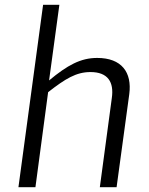

<svg xmlns="http://www.w3.org/2000/svg" viewBox="-20 -782 621 802"><path d="M128 0 181 -397C253 -453 298 -481 358 -481C430 -481 457 -440 447 -372L397 0H467L520 -389C532 -480 488 -540 386 -540C317 -540 262 -510 185 -446L228 -762H160L57 0Z"/></svg>

Font: Cheyenne Sans Light
Style: Italic
Weight: 300
Italic angle: -8.13011°
Designer: The Public Sans project authors (U.S. Web Design System), Libre Franklin designed by Pablo Impallari and Rodrigo Fuenzal
Foundry: The Cheyenne Sans Project Authors
Version: Version 2.007